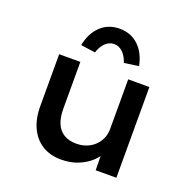

<svg xmlns="http://www.w3.org/2000/svg" viewBox="-136 -904 1040 1048"><g transform="rotate(20 384.0 -380.5)"><path d="M326 10Q264 10 218 -18Q172 -46 146.5 -99Q121 -152 121 -226V-527H244V-256Q244 -205 258.5 -170.5Q273 -136 302.5 -118Q332 -100 375 -100Q406 -100 432.5 -110Q459 -120 479 -138.5Q499 -157 510.5 -182.5Q522 -208 522 -239V-527H645V0H525L523 -110L545 -122Q533 -87 502 -57Q471 -27 426.5 -8.5Q382 10 326 10ZM301 -603 217 -615Q231 -687 275 -729Q319 -771 385 -771Q451 -771 495 -729Q539 -687 553 -615L469 -603Q457 -640 435 -661Q413 -682 385 -682Q357 -682 335 -661Q313 -640 301 -603Z"/></g></svg>

Font: Lexend Exa Medium
Style: Regular
Weight: 500
Designer: Bonnie Shaver-Troup, Thomas Jockin
Foundry: Lexend
Version: Version 1.007